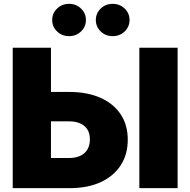

<svg xmlns="http://www.w3.org/2000/svg" viewBox="-20 -975 986 995"><path d="M167.5 -498.5H338.4Q432.1 -498.5 500 -468.5Q567.9 -438.5 605 -383.1Q642.1 -327.6 642.1 -251.5Q642.1 -174.3 605.2 -117.9Q568.4 -61.5 501.2 -30.8Q434.1 0 341.3 0H45.9V-727.5H244.1V-156.2H337.4Q389.2 -156.2 417.5 -181.6Q445.8 -207 445.8 -253.4Q445.8 -283.2 433.1 -303.7Q420.4 -324.2 396.2 -335.2Q372.1 -346.2 337.4 -346.2H167.5ZM900.4 -727.5V0H702.1V-727.5ZM564 -787.6Q527.3 -787.6 502 -812Q476.6 -836.4 476.6 -871.1Q476.6 -906.2 502 -930.7Q527.3 -955.1 564 -955.1Q600.6 -955.1 626 -930.7Q651.4 -906.2 651.4 -871.6Q651.4 -836.4 626 -812Q600.6 -787.6 564 -787.6ZM337.9 -787.6Q301.3 -787.6 275.9 -812Q250.5 -836.4 250.5 -871.1Q250.5 -906.2 275.9 -930.7Q301.3 -955.1 337.9 -955.1Q374.5 -955.1 399.9 -930.7Q425.3 -906.2 425.3 -871.6Q425.3 -836.4 399.9 -812Q374.5 -787.6 337.9 -787.6Z"/></svg>

Font: Inter 16pt Black
Style: Regular
Weight: 900
Version: Version 4.001;git-66647c0bb